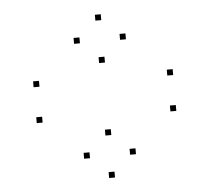

<svg xmlns="http://www.w3.org/2000/svg" viewBox="-45 -660 709 651"><g transform="rotate(-5 310.0 -334.0)"><path d="M398.5 -128.7V-148.7H378.5V-128.7ZM320.8 -200.7V-220.7H300.8V-200.7ZM242 -128.7V-148.7H222V-128.7ZM320.8 -56.2V-76.2H300.8V-56.2ZM398.5 -519.8V-539.8H378.5V-519.8ZM320.8 -591.8V-611.8H300.8V-591.8ZM242 -519.8V-539.8H222V-519.8ZM320.8 -447.4V-467.4H300.8V-447.4ZM547.5 -263V-283H527.5V-263ZM547.5 -385.1V-405.1H527.5V-385.1ZM92.5 -385.1V-405.1H72.5V-385.1ZM92.5 -263V-283H72.5V-263Z"/></g></svg>

Font: Monaspace Argon Dots Var
Style: Regular
Weight: 400
Designer: Riley Cran and the Lettermatic Team
Version: Version 1.100 (Monaspace Argon Dots)